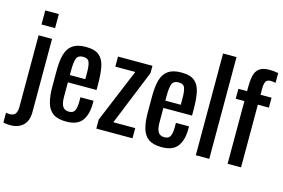

<svg xmlns="http://www.w3.org/2000/svg" viewBox="-134 -1070 2176 1476"><g transform="rotate(15 954.0 -332.0)"><path d="M69 -664V-776H177V-664ZM36 146Q23 146 7.5 144.5Q-8 143 -19 139V62Q-14 63 -5 64Q4 65 9 65Q44 65 56.5 45.5Q69 26 69 -5V-578H176V6Q176 74 138.5 110Q101 146 36 146Z M444 8Q376 8 339 -18.5Q302 -45 287.5 -96.5Q273 -148 273 -223V-355Q273 -432 288 -483Q303 -534 340.5 -560Q378 -586 444 -586Q517 -586 551.5 -556Q586 -526 597 -469.5Q608 -413 608 -334V-287H380V-171Q380 -119 395.5 -95Q411 -71 445 -71Q481 -71 492 -97Q503 -123 503 -166V-201H607V-179Q607 -92 570 -42Q533 8 444 8ZM380 -345H503V-397Q503 -450 493 -478.5Q483 -507 443 -507Q404 -507 392 -479Q380 -451 380 -376Z M683 0V-72L860 -498H701V-578H975V-520L797 -81H971V0Z M1204 8Q1136 8 1099 -18.5Q1062 -45 1047.5 -96.5Q1033 -148 1033 -223V-355Q1033 -432 1048 -483Q1063 -534 1100.5 -560Q1138 -586 1204 -586Q1277 -586 1311.5 -556Q1346 -526 1357 -469.5Q1368 -413 1368 -334V-287H1140V-171Q1140 -119 1155.5 -95Q1171 -71 1205 -71Q1241 -71 1252 -97Q1263 -123 1263 -166V-201H1367V-179Q1367 -92 1330 -42Q1293 8 1204 8ZM1140 -345H1263V-397Q1263 -450 1253 -478.5Q1243 -507 1203 -507Q1164 -507 1152 -479Q1140 -451 1140 -376Z M1475 0V-810H1582V0Z M1728 0V-499H1659V-578H1728V-608Q1728 -662 1736.5 -700.5Q1745 -739 1772 -760Q1799 -781 1853 -781Q1873 -781 1888.5 -779.5Q1904 -778 1923 -774V-696Q1903 -701 1883 -701Q1852 -701 1843.5 -680.5Q1835 -660 1835 -626V-578H1923V-499H1835V0Z"/></g></svg>

Font: Oswald
Style: Regular
Weight: 400
Designer: Vernon Adams
Foundry: Vernon Adams
Version: Version 4.103; ttfautohint (v1.8.3)